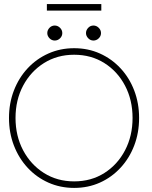

<svg xmlns="http://www.w3.org/2000/svg" viewBox="-20 -908 746 940"><path d="M56 -330.5Q56 -242.5 93.2 -172.2Q130.5 -102 195.2 -61Q260 -20 343 -20Q426.5 -20 491 -61Q555.5 -102 592.2 -172.2Q629 -242.5 629 -330.5Q629 -418.5 592.2 -488.5Q555.5 -558.5 491 -599.2Q426.5 -640 343 -640Q260 -640 195.2 -599.2Q130.5 -558.5 93.2 -488.5Q56 -418.5 56 -330.5ZM24 -330.5Q24 -402.5 48 -464.8Q72 -527 115.2 -573.5Q158.5 -620 216.8 -646Q275 -672 343 -672Q411.5 -672 469.2 -646Q527 -620 570.2 -573.5Q613.5 -527 637.2 -464.8Q661 -402.5 661 -330.5Q661 -258 637.2 -195.8Q613.5 -133.5 570.2 -86.8Q527 -40 469.2 -14Q411.5 12 343 12Q275 12 216.8 -14Q158.5 -40 115.2 -86.8Q72 -133.5 48 -195.8Q24 -258 24 -330.5ZM248 -783Q262.5 -783 273.8 -772Q285 -761 285 -746Q285 -731 273.8 -720.2Q262.5 -709.5 248 -709.5Q233 -709.5 222.2 -720.8Q211.5 -732 211.5 -746Q211.5 -760.5 222.2 -771.8Q233 -783 248 -783ZM437.5 -783Q452 -783 463.2 -772Q474.5 -761 474.5 -746Q474.5 -731 463.2 -720.2Q452 -709.5 437.5 -709.5Q422.5 -709.5 411.8 -720.8Q401 -732 401 -746Q401 -760.5 411.8 -771.8Q422.5 -783 437.5 -783ZM209.5 -856V-888H476V-856Z"/></svg>

Font: League Spartan Extralight
Style: Regular
Weight: 200
Foundry: The League of Moveable Type
Version: Version 2.300; ttfautohint (v1.8.3)